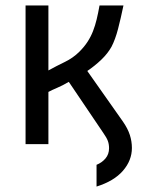

<svg xmlns="http://www.w3.org/2000/svg" viewBox="-20 -546 540 706"><path d="M233 -245Q209 -231 190 -223Q171 -215 158 -208V-16H74V-526H158V-287Q187 -303 218 -318Q249 -333 272 -356Q290 -374 302 -392.5Q314 -411 322 -431.5Q330 -452 335.5 -475Q341 -498 346 -526H434Q424 -478 414 -439.5Q404 -401 390 -374Q376 -349 352.5 -326.5Q329 -304 301 -285L432 -99Q450 -73 457.5 -49.5Q465 -26 465 -2Q465 44 432 82Q399 120 335 140V60Q355 52 368 36.5Q381 21 381 -1Q381 -16 376.5 -28Q372 -40 360 -57Z"/></svg>

Font: D2Coding ligature
Style: Regular
Weight: 400
Monospace: yes
Designer: Yong-Rak Park; Jeong-Hwan Yoon; Sang-Min Lee;
Foundry: NHN Corporation
Version: Version 1.3.2; Build 20180524